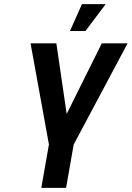

<svg xmlns="http://www.w3.org/2000/svg" viewBox="-20 -910 638 930"><path d="M180 0 217 -210 128 -700H253L303 -358L473 -700H598L337 -210L300 0ZM319 -760 377 -890H492L394 -760Z"/></svg>

Font: Cuprum
Style: Bold Italic
Weight: 700
Italic angle: -10°
Designer: Jovanny Lemonad
Foundry: Jovanny Lemonad
Version: Version 3.000